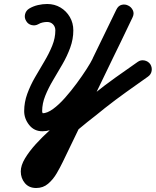

<svg xmlns="http://www.w3.org/2000/svg" viewBox="-20 -612 780 961"><path d="M111 -507Q101 -523 105.5 -541Q110 -559 126 -569Q146 -581 169.5 -586.5Q193 -592 216 -592Q253 -592 282.5 -574.5Q312 -557 329.5 -527Q347 -497 347 -460Q347 -416 331.5 -373.5Q316 -331 292.5 -290.5Q269 -250 245.5 -210.5Q222 -171 206.5 -132.5Q191 -94 191 -56Q191 -50 193 -47Q195 -44 194 -45Q193 -45 192 -45Q216 -45 245.5 -66.5Q275 -88 305.5 -122.5Q336 -157 364 -195Q392 -233 413.5 -266.5Q435 -300 444 -319Q444 -319 444 -320Q444 -320 444 -320Q474 -381 503 -441.5Q532 -502 562 -563Q572 -584 589.5 -588Q607 -592 622 -584Q637 -577 645 -560.5Q653 -544 643 -524Q556 -343 468.5 -162.5Q381 18 294 199Q281 226 263.5 256Q246 286 221 307.5Q196 329 161 329Q161 329 161 329Q161 329 161 329Q161 329 161 329Q125 329 104.5 304.5Q84 280 84 246Q84 216 105 181Q126 146 159 109.5Q192 73 230 39Q268 5 302.5 -23.5Q337 -52 360 -70Q360 -70 360 -71Q361 -71 361 -71Q383 -89 405 -106.5Q427 -124 449 -141Q502 -184 557.5 -223.5Q613 -263 669 -302Q684 -313 702.5 -309.5Q721 -306 732 -291Q742 -275 739 -257Q736 -239 720 -228Q666 -190 611.5 -151Q557 -112 505 -71Q483 -53 461 -35.5Q439 -18 417 -1Q417 -1 417 -1Q417 -1 417 -1Q403 10 374.5 34Q346 58 311.5 88.5Q277 119 245.5 149.5Q214 180 194 206Q174 232 174 246Q174 251 171.5 246Q169 241 163 239Q162 239 161 239Q161 239 161 239Q161 239 161 239Q161 239 161 239Q166 239 174 228.5Q182 218 190.5 203.5Q199 189 205 176.5Q211 164 213 160Q300 -21 387.5 -201.5Q475 -382 562 -563Q572 -584 589.5 -588Q607 -592 622 -584Q637 -577 645 -560.5Q653 -544 643 -524Q614 -463 584.5 -402Q555 -341 525 -280Q525 -280 525 -280Q525 -280 525 -280Q525 -280 525 -280.5Q525 -281 525 -281Q510 -248 484 -206Q458 -164 424 -120Q390 -76 351.5 -38.5Q313 -1 272.5 22Q232 45 192 45Q151 45 126 13.5Q101 -18 101 -56Q101 -100 116.5 -142.5Q132 -185 155.5 -225.5Q179 -266 202.5 -305.5Q226 -345 241.5 -383.5Q257 -422 257 -460Q257 -478 245.5 -490Q234 -502 216 -502Q205 -502 193.5 -499.5Q182 -497 172 -491Q156 -482 138 -486.5Q120 -491 111 -507Z"/></svg>

Font: FRB American Cursive Black
Style: Bold Italic
Weight: 900
Italic angle: -25°
Version: Version 2.0;Modular Font Editor K font №1